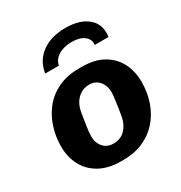

<svg xmlns="http://www.w3.org/2000/svg" viewBox="-175 -867 949 1004"><g transform="rotate(-30 300.0 -365.0)"><path d="M269 10Q191 10 138.5 -19.5Q86 -49 59.5 -99.5Q33 -150 33 -214Q33 -271 50 -325.5Q67 -380 102 -424.5Q137 -469 191.5 -495Q246 -521 320 -521H334Q411 -521 462.5 -492Q514 -463 540.5 -412.5Q567 -362 567 -297Q567 -231 547 -175Q527 -119 490 -77.5Q453 -36 400 -13Q347 10 281 10ZM278 -90Q323 -90 350 -118Q377 -146 385 -187Q390 -212 394 -240Q398 -268 401 -292Q404 -316 404 -329Q404 -353 394.5 -374Q385 -395 367 -408Q349 -421 322 -421Q292 -421 269.5 -407Q247 -393 233 -370Q219 -347 214 -318Q206 -272 201 -236Q196 -200 196 -180Q196 -155 206 -134.5Q216 -114 234.5 -102Q253 -90 278 -90ZM152 -586Q163 -658 219 -699Q275 -740 362 -740Q449 -740 497 -699Q545 -658 534 -586H451Q455 -619 428.5 -639.5Q402 -660 354 -660Q306 -660 273 -639.5Q240 -619 235 -586Z"/></g></svg>

Font: Chivo Mono Medium
Style: Bold Italic
Weight: 700
Italic angle: -8.05°
Monospace: yes
Version: Version 1.008